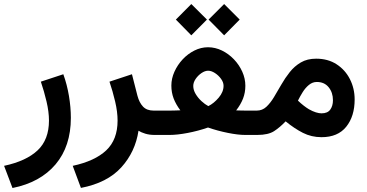

<svg xmlns="http://www.w3.org/2000/svg" viewBox="-39 -674 1834 959"><path d="M23.4 265.1 -18.6 154.3Q92.3 130.4 148.9 76.9Q205.6 23.4 205.6 -71.8Q205.6 -115.2 193.4 -167Q181.2 -218.8 165 -266.1L277.3 -303.2Q295.9 -251.5 305.4 -194.8Q314.9 -138.2 314.9 -85.4Q314.9 56.6 238.5 147Q162.1 237.3 23.4 265.1Z M733.4 0Q707.5 0 686.8 -6.3Q666 -12.7 652.8 -21Q636.7 85 566.7 162.1Q496.6 239.3 365.2 264.6L324.2 154.3Q435.1 130.4 491.7 76.9Q548.3 23.4 548.3 -71.8Q548.3 -115.2 536.1 -167Q523.9 -218.8 507.8 -266.1L620.1 -303.2L647.5 -195.8Q656.7 -161.1 675.5 -141.4Q694.3 -121.6 728 -121.6H746.6V0Z M1080.6 -653.8 1158.2 -576.2 1080.6 -497.6 1002.9 -576.2ZM916.5 -653.8 994.6 -576.2 916.5 -497.6 839.4 -576.2ZM1186.5 -245.6Q1186.5 -211.4 1175 -181.9Q1163.6 -152.3 1140.6 -122.6Q1158.2 -122.1 1172.1 -121.8Q1186 -121.6 1197.3 -121.6H1244.1V0H1185.5Q1149.9 0 1098.9 -10.3Q1047.9 -20.5 1000 -37.1Q951.2 -20 898.7 -10Q846.2 0 808.1 0H727.1V-121.6H798.3Q813 -121.6 827.1 -121.8Q841.3 -122.1 861.8 -123Q839.4 -152.8 828.1 -182.6Q816.9 -212.4 816.9 -246.6Q816.9 -281.7 832.3 -315.9Q847.7 -350.1 873.5 -377.7Q899.4 -405.3 932.1 -421.6Q964.8 -438 1000 -438Q1036.1 -438 1069.6 -421.6Q1103 -405.3 1129.4 -377.7Q1155.8 -350.1 1171.1 -315.9Q1186.5 -281.7 1186.5 -245.6ZM1000.5 -320.8Q984.9 -320.8 967.5 -309.1Q950.2 -297.4 938.2 -279.8Q926.3 -262.2 926.3 -244.6Q926.3 -224.6 938.2 -204.6Q950.2 -184.6 967.5 -168.7Q984.9 -152.8 1001.5 -144Q1029.3 -157.7 1053.5 -186.3Q1077.6 -214.8 1077.6 -245.6Q1077.6 -262.7 1065.2 -280Q1052.7 -297.4 1034.7 -309.1Q1016.6 -320.8 1000.5 -320.8Z M1566.9 11.2Q1516.6 11.2 1473.9 -10.5Q1431.2 -32.2 1387.7 -67.9Q1359.4 -38.1 1330.1 -19Q1300.8 0 1246.1 0H1224.6V-121.6H1243.7Q1271 -121.6 1291.3 -140.4Q1311.5 -159.2 1329.3 -188.7Q1347.2 -218.3 1366 -251.2Q1384.8 -284.2 1408.2 -313.7Q1431.6 -343.3 1463.6 -362.1Q1495.6 -380.9 1540 -380.9Q1599.1 -380.9 1642.1 -353Q1685.1 -325.2 1708.7 -278.8Q1732.4 -232.4 1732.4 -177.2Q1732.4 -93.3 1690.4 -41Q1648.4 11.2 1566.9 11.2ZM1543.5 -264.6Q1522 -264.6 1504.2 -250Q1486.3 -235.4 1472.9 -213.9Q1459.5 -192.4 1449.2 -171.4Q1463.9 -157.2 1477.8 -146.5Q1491.7 -135.7 1503.9 -128.4Q1522.9 -117.7 1538.8 -112.8Q1554.7 -107.9 1566.9 -107.9Q1597.2 -107.9 1610.6 -126.5Q1624 -145 1624 -173.3Q1624 -211.9 1602.5 -238.3Q1581.1 -264.6 1543.5 -264.6Z"/></svg>

Font: Vazirmatn UI FD SemiBold
Style: Regular
Weight: 600
Designer: Saber Rastikerdar
Foundry: Saber Rastikerdar
Version: Version 33.003